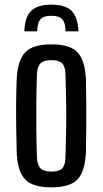

<svg xmlns="http://www.w3.org/2000/svg" viewBox="-20 -799 442 827"><path d="M201 8Q121 8 88.5 -26Q56 -60 52 -140Q51 -186 50 -242.5Q49 -299 49.5 -356Q50 -413 52 -460Q56 -539 88.5 -573.5Q121 -608 201 -608Q282 -608 314 -573.5Q346 -539 350 -460Q351 -414 351.5 -357.5Q352 -301 351.5 -244Q351 -187 350 -140Q346 -61 314 -26.5Q282 8 201 8ZM201 -60Q234 -60 247.5 -73.5Q261 -87 262 -120Q264 -185 265 -242.5Q266 -300 265 -357.5Q264 -415 262 -480Q261 -513 247.5 -526.5Q234 -540 201 -540Q169 -540 155 -526.5Q141 -513 139 -480Q137 -415 136.5 -357.5Q136 -300 136.5 -242.5Q137 -185 139 -120Q141 -87 155 -73.5Q169 -60 201 -60ZM85 -664H140Q141 -701 154.5 -716Q168 -731 201 -731Q235 -731 248.5 -716Q262 -701 262 -664H318Q315 -726 288 -752.5Q261 -779 201 -779Q142 -779 114.5 -752.5Q87 -726 85 -664Z"/></svg>

Font: Big Shoulders Display SemiBold
Style: Regular
Weight: 600
Designer: Patric King
Foundry: XO Type Co
Version: Version 1.000; ttfautohint (v1.8.2)